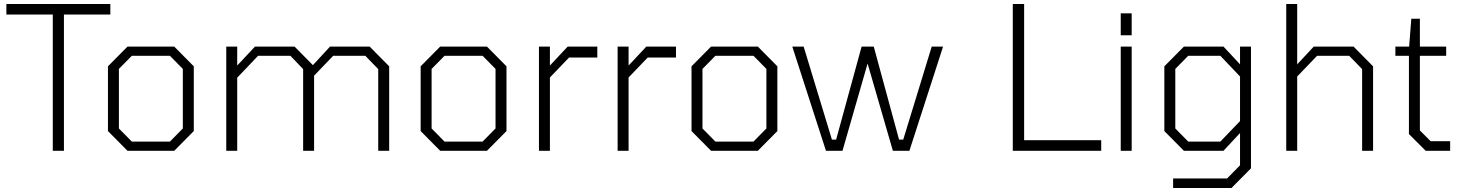

<svg xmlns="http://www.w3.org/2000/svg" viewBox="-20 -757 7321 964"><path d="M245 0V-684H12V-737H534V-684H301V0Z M620 0 522 -99V-424L620 -523H855L953 -424V-99L855 0ZM642 -46H833L898 -112V-411L833 -477H642L577 -411V-112Z M1116 0V-523H1171V-428L1260 -523H1459L1551 -430L1637 -523H1836L1934 -424V0H1879V-410L1814 -477H1653L1557 -377V0H1502V-410L1438 -477H1276L1171 -367V0Z M2190 0 2092 -99V-424L2190 -523H2425L2523 -424V-99L2425 0ZM2212 -46H2403L2468 -112V-411L2403 -477H2212L2147 -411V-112Z M2686 0V-523H2741V-428L2830 -523H2979V-468H2837L2741 -368V0Z M3081 0V-523H3136V-428L3225 -523H3374V-468H3232L3136 -368V0Z M3550 0 3452 -99V-424L3550 -523H3785L3883 -424V-99L3785 0ZM3572 -46H3763L3828 -112V-411L3763 -477H3572L3507 -411V-112Z M4546 0H4463L4336 -438L4210 0H4127L3958 -523H4015L4157 -56H4178L4306 -523H4367L4494 -56H4515L4658 -523H4715Z M5065 0V-737H5122V-53H5509V0Z M5607 -580V-690H5662V-580ZM5607 0V-523H5662V0Z M5870 187V139H6141L6206 73V-89L6123 0H5924L5826 -99V-424L5924 -523H6123L6206 -434V-523H6261V88L6163 187ZM6107 -46 6206 -149V-373L6107 -477H5946L5881 -411V-112L5946 -46Z M6438 0V-737H6493V-434L6576 -523H6776L6874 -424V0H6819V-410L6754 -477H6593L6493 -373V0Z M7138 0 7054 -84V-477H6986V-523H7055L7066 -663H7109V-523H7241V-477H7109V-102L7163 -48H7261V0Z"/></svg>

Font: Tomorrow Light
Style: Regular
Weight: 300
Designer: Tony de Marco, Monica Rizzolli
Foundry: Just in Type
Version: Version 2.002